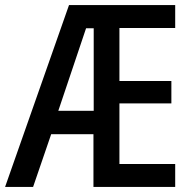

<svg xmlns="http://www.w3.org/2000/svg" viewBox="-22 -734 757 754"><path d="M666 0V-90H447V-328H651V-416H447V-624H666V-714H249L-2 0H108L179 -207H345V0ZM207 -299 316 -623H346V-299Z"/></svg>

Font: Noto Sans Devanagari Condensed Medium
Style: Regular
Weight: 500
Width: 3
Designer: Jelle Bosma - Monotype Design Team
Foundry: Monotype Imaging Inc.
Version: Version 2.004